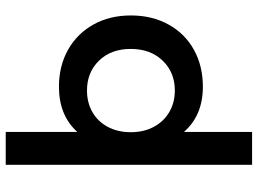

<svg xmlns="http://www.w3.org/2000/svg" viewBox="-135 -588 901 671"><g transform="rotate(-90 315.5 -252.5)"><path d="M348 6Q248 6 190 -60V178H75V-683H190V-433Q248 -497 348 -497Q420 -497 476.5 -465.5Q533 -434 565 -377Q597 -320 597 -245.5Q597 -171 565 -113.5Q533 -56 476.5 -25Q420 6 348 6ZM335 -399Q293 -399 260 -380.5Q227 -362 208 -327Q189 -292 189 -246Q189 -200 208 -165Q227 -130 260 -111Q293 -92 335 -92Q398 -92 439 -134.5Q480 -177 480 -246Q480 -315 439 -357Q398 -399 335 -399Z"/></g></svg>

Font: Montserrat Ace
Style: Bold
Weight: 600
Designer: Julieta Ulanovsky
Foundry: Julieta Ulanovsky
Version: Version 1